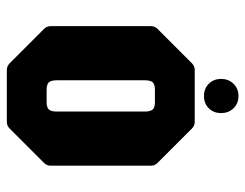

<svg xmlns="http://www.w3.org/2000/svg" viewBox="-98 -620 718 562"><g transform="rotate(90 261.0 -339.0)"><path d="M185 0Q173.5 0 165 -8.5L65 -108.5Q56.5 -116.5 56.5 -128.5V-421.5Q56.5 -433.5 65 -441.5L165 -541.5Q173.5 -550 185 -550H336.5Q348.5 -550 356.5 -541.5L456.5 -441.5Q465 -433.5 465 -421.5V-128.5Q465 -116.5 456.5 -108.5L356.5 -8.5Q348.5 0 336.5 0ZM243.5 -116.5H278.5Q294.5 -116.5 300.5 -123Q306.5 -129.5 306.5 -146V-404Q306.5 -420.5 300.5 -427Q294.5 -433.5 278.5 -433.5H243.5Q227 -433.5 221 -427Q215 -420.5 215 -404V-146Q215 -129.5 221 -123Q227 -116.5 243.5 -116.5ZM261 -577Q239.5 -577 225.2 -591.2Q211 -605.5 211 -627Q211 -649 225.2 -663.5Q239.5 -678 261 -678Q283 -678 297 -663.5Q311 -649 311 -627Q311 -605.5 297 -591.2Q283 -577 261 -577Z"/></g></svg>

Font: Jaro
Style: Regular
Weight: 400
Designer: Agyei Archer, Celine Hurka, Mirko Velimirović
Version: Version 1.000